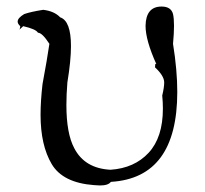

<svg xmlns="http://www.w3.org/2000/svg" viewBox="-20 -552 626 587"><path d="M286 15Q311 15 319 4Q522 -8 522 -271Q522 -337 509 -418Q512 -451 512 -473Q512 -496 509 -509Q503 -532 474 -532Q426 -532 425 -473Q425 -429 458 -356L456 -357Q454 -357 454 -346Q482 -320 482 -300Q482 -285 476 -260Q478 -239 478 -220Q478 -132 434.5 -85Q391 -38 318 -33Q239 -37 207 -99Q183 -144 183 -231Q183 -263 186 -300Q197 -367 197 -411Q197 -488 164 -499Q146 -518 112 -522Q74 -516 54 -509Q34 -497 34 -486Q34 -479 42 -472Q41 -463 39 -461L51 -472Q90 -463 96 -452Q109 -452 131 -418Q124 -370 110 -295Q104 -243 104 -201Q104 -108 138 -50.5Q172 7 268 14Z"/></svg>

Font: Xiaobo Songti 小帛宋体
Style: Regular
Weight: 400
Version: Version 1.501;March 17, 2024;FontCreator 14.0.0.2814 64-bit